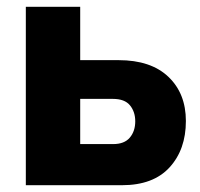

<svg xmlns="http://www.w3.org/2000/svg" viewBox="-20 -545 589 565"><path d="M56 0V-525H216V-368H329Q424 -368 475.5 -319Q527 -270 527 -189Q527 -105 479 -52.5Q431 0 339 0ZM216 -121H313Q346 -121 362 -140Q378 -159 378 -188Q378 -216 362.5 -235Q347 -254 312 -254H216Z"/></svg>

Font: Raleway ExtraBold
Style: Regular
Weight: 800
Designer: Matt McInerney, Pablo Impallari, Rodrigo Fuenzalida
Foundry: Matt McInerney, Pablo Impallari, Rodrigo Fuenzalida
Version: Version 4.026